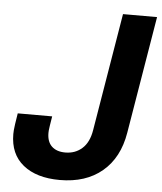

<svg xmlns="http://www.w3.org/2000/svg" viewBox="-53 -774 699 829"><g transform="rotate(5 297.0 -359.5)"><path d="M236.6 9.8Q135.8 9.8 77.9 -36.9Q19.9 -83.5 19.9 -170.5Q19.9 -178.1 20.7 -187.7Q21.4 -197.3 23.9 -214.4Q26.3 -231.6 31.2 -261H180.4Q176 -233.8 173.8 -219.8Q171.6 -205.7 171.1 -199.3Q170.6 -192.9 170.6 -188.6Q170.6 -150.1 191.6 -130.3Q212.6 -110.5 250.3 -110.5Q293.1 -110.5 323 -137.1Q352.9 -163.6 361.7 -217L446.6 -727.5H594.2L509.6 -219.1Q491.5 -109.5 420.5 -49.9Q349.5 9.8 236.6 9.8Z"/></g></svg>

Font: Adwaita Sans
Style: Italic
Weight: 400
Italic angle: -9.39999°
Designer: Rasmus Andersson
Foundry: rsms
Version: Version 4.001;git-9221beed3